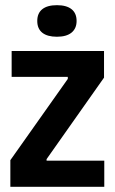

<svg xmlns="http://www.w3.org/2000/svg" viewBox="-20 -722 444 742"><path d="M20 0V-103L242 -417V-425H25V-525H382V-422L160 -107V-101H383V0ZM200 -580Q163 -580 143.5 -595.5Q124 -611 124 -641Q124 -671 143.5 -686.5Q163 -702 200 -702Q237 -702 256.5 -686.5Q276 -671 276 -641Q276 -612 256.5 -596Q237 -580 200 -580Z"/></svg>

Font: Bricolage Grotesque 72pt SemiCondensed SemiBold
Style: Regular
Weight: 600
Width: 4
Designer: Mathieu Triay
Foundry: Atelier Triay
Version: Version 1.001;gftools[0.9.33.dev8+g029e19f]